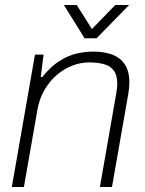

<svg xmlns="http://www.w3.org/2000/svg" viewBox="-20 -743 578 763"><path d="M27 0 119 -526H153L142 -437H148Q182 -479 216 -500.5Q250 -522 284 -530Q318 -538 352 -538Q394 -538 426 -526Q458 -514 476 -487Q494 -460 494 -416Q494 -406 493 -394.5Q492 -383 490 -371L425 0H377L442 -372Q444 -383 445 -393Q446 -403 446 -410Q446 -445 431.5 -463.5Q417 -482 391.5 -488.5Q366 -495 333 -495Q302 -495 269.5 -483Q237 -471 208 -447Q179 -423 157.5 -387Q136 -351 128 -303L75 0ZM493 -723 364 -591H316L234 -723H285L357 -609H327L438 -723Z"/></svg>

Font: Archivo SemiBold Thin
Style: Italic
Weight: 250
Italic angle: -10°
Version: Version 2.001